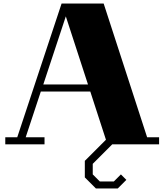

<svg xmlns="http://www.w3.org/2000/svg" viewBox="-20 -820 934 1091"><path d="M507 111V171L547 211H627L667 171L698 202L649 251H525L462 188V94L582 -26L493 -300H212L126 -40H233V0H10V-40H78L330 -800H569L816 -40H884V0H618ZM480 -340 354 -727 226 -340Z"/></svg>

Font: Kumar One
Style: Regular
Weight: 400
Designer: Parimal Parmar
Foundry: Indian Type Foundry
Version: Version 1.000;PS 1.000;hotconv 1.0.88;makeotf.lib2.5.647800